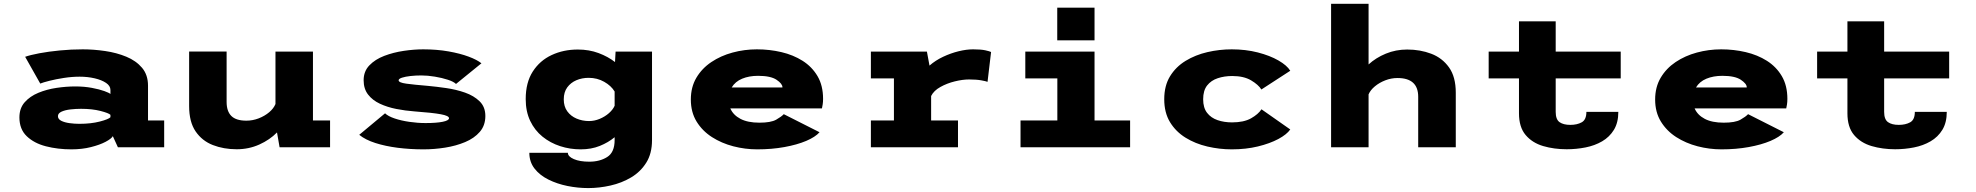

<svg xmlns="http://www.w3.org/2000/svg" viewBox="-20 -770 10332 1004"><path d="M353.5 11Q282 11 220 -5Q158 -21 119.8 -57.8Q81.5 -94.5 81.5 -156Q81.5 -204 109 -235.2Q136.5 -266.5 180.8 -284.8Q225 -303 275.8 -310.5Q326.5 -318 373.5 -318Q421 -318 460.5 -310.5Q500 -303 525.5 -293.8Q551 -284.5 557.5 -278.5V-299.5Q557.5 -321 534.5 -336.5Q511.5 -352 474.8 -360.5Q438 -369 396.5 -369Q356.5 -369 314.2 -362.5Q272 -356 238.5 -347.5Q205 -339 190.5 -333L111.5 -473Q138 -482.5 185.8 -491.5Q233.5 -500.5 292.8 -506.2Q352 -512 413 -512Q470 -512 529.8 -503.2Q589.5 -494.5 640.5 -473.5Q691.5 -452.5 722.8 -415.5Q754 -378.5 754 -322V-140H838.5V0H596.5L570 -58Q562.5 -44.5 532.2 -28.5Q502 -12.5 455.5 -0.8Q409 11 353.5 11ZM394.5 -122.5Q456 -122.5 502 -134.5Q548 -146.5 557.5 -157V-169.5Q549 -178.5 505.5 -189.8Q462 -201 403.5 -201Q376 -201 348 -197.8Q320 -194.5 301.5 -186Q283 -177.5 283 -162.5Q283 -147 300.5 -138.2Q318 -129.5 344 -126Q370 -122.5 394.5 -122.5Z M1218 10.5Q1149.5 10.5 1093 -11.5Q1036.5 -33.5 1002.8 -83Q969 -132.5 969 -215.5V-500.5H1165V-237Q1165 -188 1189.8 -163.5Q1214.5 -139 1268.5 -139Q1301.5 -139 1333 -151.2Q1364.5 -163.5 1387.8 -183.2Q1411 -203 1420.5 -226V-500H1616.5V-140H1706V0H1442L1428.5 -77.5Q1391 -39 1336 -14.2Q1281 10.5 1218 10.5Z M2195 11Q2124.5 11 2059.8 2.8Q1995 -5.5 1942.8 -22.2Q1890.5 -39 1858.5 -65L1993.5 -177.5Q2009.5 -162 2043.8 -150.5Q2078 -139 2120.8 -132.8Q2163.5 -126.5 2205.5 -126.5Q2262 -126.5 2295 -133.2Q2328 -140 2328 -152Q2328 -164.5 2285.2 -172.5Q2242.5 -180.5 2147 -187.5Q2099.5 -191 2052.5 -200.2Q2005.5 -209.5 1966.8 -227.5Q1928 -245.5 1904.8 -275.5Q1881.5 -305.5 1881.5 -350.5Q1881.5 -397 1911.5 -428.2Q1941.5 -459.5 1989.2 -477.8Q2037 -496 2091 -504Q2145 -512 2193 -512Q2265 -512 2325.5 -501.2Q2386 -490.5 2430.2 -474Q2474.5 -457.5 2497.5 -439L2364.5 -331Q2352.5 -343 2322 -353Q2291.5 -363 2254 -369.2Q2216.5 -375.5 2183 -375.5Q2153.5 -375.5 2126.5 -372.5Q2099.5 -369.5 2082 -363.8Q2064.5 -358 2064.5 -350Q2064.5 -338 2104.8 -332.5Q2145 -327 2217.5 -321Q2261.5 -317 2313.2 -309.5Q2365 -302 2411.5 -285.8Q2458 -269.5 2488 -240.2Q2518 -211 2518 -163.5Q2518 -114 2489 -80.5Q2460 -47 2412.2 -27Q2364.5 -7 2307.5 2Q2250.5 11 2195 11Z M3016.5 11Q2960.5 11 2909 -5.8Q2857.5 -22.5 2816.8 -55.5Q2776 -88.5 2752.5 -137.8Q2729 -187 2729 -252Q2729 -338.5 2766 -396Q2803 -453.5 2864.8 -482.2Q2926.5 -511 3001.5 -511Q3060.5 -511 3110 -492.5Q3159.5 -474 3196 -445.5L3199 -500H3389.5V-37Q3389.5 32.5 3359.5 80.5Q3329.5 128.5 3280.2 157.8Q3231 187 3172.2 200.2Q3113.5 213.5 3056 213.5Q3001.5 213.5 2947.2 202.5Q2893 191.5 2847.8 169Q2802.5 146.5 2775.2 111.5Q2748 76.5 2748 29H2949.5Q2949.5 48.5 2980.8 62Q3012 75.5 3061.5 75.5Q3116.5 75.5 3155.2 51Q3194 26.5 3194 -37.5V-52.5Q3161 -25 3116.5 -7Q3072 11 3016.5 11ZM2928 -250.5Q2928 -213 2946.5 -187.8Q2965 -162.5 2995.2 -149.8Q3025.5 -137 3060 -137Q3088.5 -137 3116 -148.5Q3143.5 -160 3164.2 -178.2Q3185 -196.5 3194 -217V-291.5Q3176 -321.5 3139.5 -342.2Q3103 -363 3058 -363Q3023.5 -363 2994 -350.5Q2964.5 -338 2946.2 -313Q2928 -288 2928 -250.5Z M3939.5 11Q3876 11 3814.5 -5Q3753 -21 3702.8 -53.2Q3652.5 -85.5 3622.5 -134.5Q3592.5 -183.5 3592.5 -249.5Q3592.5 -314.5 3621.5 -363.5Q3650.5 -412.5 3699.8 -445.5Q3749 -478.5 3810.8 -495.2Q3872.5 -512 3938 -512Q4004 -512 4066 -497.5Q4128 -483 4177 -452Q4226 -421 4255 -371.8Q4284 -322.5 4284 -253Q4284 -237 4282 -224.2Q4280 -211.5 4278 -203H3799Q3814 -168.5 3852 -148.5Q3890 -128.5 3951 -128.5Q4011 -128.5 4038.8 -144.2Q4066.5 -160 4078.5 -173L4265.5 -78.5Q4243.5 -53.5 4195.8 -33.2Q4148 -13 4082 -1Q4016 11 3939.5 11ZM3944 -373.5Q3897 -373.5 3860.8 -358.5Q3824.5 -343.5 3806 -312.5H4071.5V-314Q4071.5 -332 4040.8 -352.8Q4010 -373.5 3944 -373.5Z M4534 0V-140H4654.5V-360H4534V-500H4827L4840.5 -427Q4872 -454.5 4912 -473.2Q4952 -492 4992.8 -502Q5033.5 -512 5068.5 -512Q5110 -512 5133.2 -506.8Q5156.5 -501.5 5162.5 -498L5144 -342Q5137.5 -345 5111.8 -349.8Q5086 -354.5 5047.5 -354.5Q5014 -354.5 4973 -344.5Q4932 -334.5 4897.5 -315.2Q4863 -296 4849 -268V-140H4989.5V0Z M5508.5 -730H5703.5V-559H5508.5ZM5316.5 0V-140H5509V-360H5341.5V-500H5703.5V-140H5889.5V0Z M6421 11Q6356.5 11 6293.5 -3.8Q6230.5 -18.5 6179.5 -50Q6128.5 -81.5 6098.2 -131.2Q6068 -181 6068 -251Q6068 -321.5 6098.2 -371Q6128.5 -420.5 6179.8 -451.8Q6231 -483 6293.8 -497.5Q6356.5 -512 6421 -512Q6494 -512 6557.2 -495.8Q6620.5 -479.5 6665.2 -453.8Q6710 -428 6727 -400L6576 -302Q6560.5 -327 6522.2 -349.8Q6484 -372.5 6423.5 -372.5Q6382.5 -372.5 6347.8 -361Q6313 -349.5 6292.2 -323Q6271.5 -296.5 6271.5 -251Q6271.5 -206.5 6292 -180Q6312.5 -153.5 6346.8 -141.8Q6381 -130 6422.5 -130Q6484 -130 6521.8 -151.2Q6559.5 -172.5 6576.5 -198.5L6727 -93Q6709 -67 6664.8 -43.2Q6620.5 -19.5 6557.8 -4.2Q6495 11 6421 11Z M6940.5 0V-750H7136.5V-433Q7174.5 -468 7226.8 -489.5Q7279 -511 7338.5 -511Q7406.5 -511 7464.2 -489Q7522 -467 7557.2 -417.5Q7592.5 -368 7592.5 -285V0H7396V-264Q7396 -362 7287.5 -362Q7255 -362 7224 -350Q7193 -338 7169.5 -318.5Q7146 -299 7136.5 -276.5V0Z M7923 -177.5V-360H7764.5V-500H7923V-658.5H8115V-500H8455V-360H8115V-185Q8115 -145.5 8135.2 -131.2Q8155.5 -117 8191.5 -117Q8227 -117 8251.2 -130.5Q8275.5 -144 8275.5 -185H8442.5Q8442.5 -129 8419.5 -91.2Q8396.5 -53.5 8357.8 -31Q8319 -8.5 8270.8 1Q8222.5 10.5 8172.5 10.5Q8106.5 10.5 8049.5 -6.2Q7992.5 -23 7957.8 -64Q7923 -105 7923 -177.5Z M8982 11Q8918.5 11 8857 -5Q8795.5 -21 8745.2 -53.2Q8695 -85.5 8665 -134.5Q8635 -183.5 8635 -249.5Q8635 -314.5 8664 -363.5Q8693 -412.5 8742.2 -445.5Q8791.5 -478.5 8853.2 -495.2Q8915 -512 8980.5 -512Q9046.5 -512 9108.5 -497.5Q9170.5 -483 9219.5 -452Q9268.5 -421 9297.5 -371.8Q9326.5 -322.5 9326.5 -253Q9326.5 -237 9324.5 -224.2Q9322.5 -211.5 9320.5 -203H8841.5Q8856.5 -168.5 8894.5 -148.5Q8932.5 -128.5 8993.5 -128.5Q9053.5 -128.5 9081.2 -144.2Q9109 -160 9121 -173L9308 -78.5Q9286 -53.5 9238.2 -33.2Q9190.5 -13 9124.5 -1Q9058.5 11 8982 11ZM8986.5 -373.5Q8939.5 -373.5 8903.2 -358.5Q8867 -343.5 8848.5 -312.5H9114V-314Q9114 -332 9083.2 -352.8Q9052.5 -373.5 8986.5 -373.5Z M9640.5 -177.5V-360H9482V-500H9640.5V-658.5H9832.5V-500H10172.5V-360H9832.5V-185Q9832.5 -145.5 9852.8 -131.2Q9873 -117 9909 -117Q9944.5 -117 9968.8 -130.5Q9993 -144 9993 -185H10160Q10160 -129 10137 -91.2Q10114 -53.5 10075.2 -31Q10036.5 -8.5 9988.2 1Q9940 10.5 9890 10.5Q9824 10.5 9767 -6.2Q9710 -23 9675.2 -64Q9640.5 -105 9640.5 -177.5Z"/></svg>

Font: Trispace SemiExpanded ExtraBold
Style: Regular
Weight: 800
Width: 6
Designer: Tyler Finck
Foundry: Etcetera Type Company
Version: Version 1.210; ttfautohint (v1.8.3)